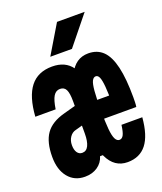

<svg xmlns="http://www.w3.org/2000/svg" viewBox="-158 -963 916 1083"><g transform="rotate(-20 300.0 -421.0)"><path d="M420 19Q341 19 303 -61Q265 -141 265 -311Q265 -474 303 -554Q341 -634 419 -634Q473 -634 507 -600.5Q541 -567 557.5 -496Q574 -425 574 -314Q574 -300 573.5 -284Q573 -268 571 -257H320V-370H507L450 -314Q450 -384 446.5 -424Q443 -464 435.5 -481Q428 -498 415 -498Q401 -498 392.5 -481Q384 -464 380.5 -423Q377 -382 377 -311Q377 -237 381 -194.5Q385 -152 394.5 -133.5Q404 -115 419 -115Q435 -115 444 -133Q453 -151 458 -191H583Q574 -84 533.5 -32.5Q493 19 420 19ZM257 -384V-266L206 -252Q184 -247 170 -226.5Q156 -206 156 -178Q156 -150 167 -134Q178 -118 197 -118Q222 -118 234.5 -143.5Q247 -169 247 -216V-410Q247 -458 236.5 -479Q226 -500 201 -500Q176 -500 161.5 -476.5Q147 -453 139 -400H17Q25 -518 70.5 -576Q116 -634 202 -634Q281 -634 320 -579.5Q359 -525 359 -413V-184L317 -66H284Q273 -29 241.5 -7.5Q210 14 166 14Q103 14 66 -31.5Q29 -77 29 -154Q29 -243 63.5 -292Q98 -341 177 -362ZM212 -689 315 -861H481L342 -689Z"/></g></svg>

Font: Martian Mono Condensed
Style: Bold
Weight: 700
Width: 3
Designer: Roman Shamin
Foundry: Evil Martians
Version: Version 1.000